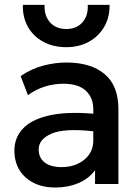

<svg xmlns="http://www.w3.org/2000/svg" viewBox="-20 -780 592 814"><path d="M214 15Q136.5 15 88.8 -27.5Q41 -70 41 -142Q41 -194.5 75.5 -233Q110 -271.5 183.8 -289.5Q257.5 -307.5 375.5 -298V-316.5Q375.5 -366 343.8 -395.5Q312 -425 248 -425Q209 -425 170.8 -413.2Q132.5 -401.5 98.5 -376.5L67.5 -457.5Q113.5 -489 164 -502Q214.5 -515 261.5 -515Q365 -515 423.5 -466Q482 -417 482 -317.5V0H383V-58.5Q357.5 -23 313 -4Q268.5 15 214 15ZM144 -146.5Q144 -110.5 169.8 -91Q195.5 -71.5 240.5 -71.5Q298 -71.5 336.8 -102.5Q375.5 -133.5 375.5 -185V-223.5Q253.5 -237 198.8 -213.5Q144 -190 144 -146.5ZM261 -580Q205.5 -580 163.2 -603Q121 -626 98.2 -666.5Q75.5 -707 77 -759.5H169Q167 -713.5 192.2 -685.2Q217.5 -657 261 -657Q304.5 -657 329.5 -685.2Q354.5 -713.5 352 -759.5H444.5Q445.5 -707.5 422.2 -667Q399 -626.5 357.2 -603.2Q315.5 -580 261 -580Z"/></svg>

Font: Geologica
Style: Regular
Weight: 400
Designer: Sindre Bremnes, Frode Helland
Foundry: Monokrom Skriftforlag AS
Version: Version 1.010; ttfautohint (v1.8.4.7-5d5b);gftools[0.9.28]